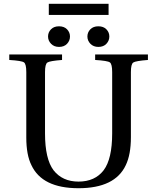

<svg xmlns="http://www.w3.org/2000/svg" viewBox="-20 -980 831 1015"><path d="M238 -901V-960H554V-901ZM292 -732Q266 -732 250 -748.5Q234 -765 234 -787Q234 -809 249.5 -825Q265 -841 292 -841Q319 -841 334.5 -825Q350 -809 350 -787Q350 -765 334.5 -748.5Q319 -732 292 -732ZM500 -732Q474 -732 458 -748.5Q442 -765 442 -787Q442 -809 457.5 -825Q473 -841 500 -841Q527 -841 542.5 -825Q558 -809 558 -787Q558 -765 542.5 -748.5Q527 -732 500 -732ZM29 -663V-692H308V-663Q243 -658 230.5 -649.5Q218 -641 218 -599V-275Q218 -140 263 -80Q310 -20 395 -20Q482 -20 528 -80Q573 -140 573 -275V-599Q573 -641 561 -650Q549 -659 483 -663V-692H762V-663Q697 -658 684.5 -649.5Q672 -641 672 -599V-255Q672 -163 645 -107Q588 15 395 15Q203 15 146 -107Q119 -161 119 -253V-599Q119 -641 107 -650Q95 -659 29 -663Z"/></svg>

Font: Linguistics Pro
Style: Regular
Weight: 400
Designer: Stefan Peev, Context Ltd
Foundry: Stefan Peev, Context Ltd
Version: Version 001.000